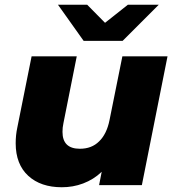

<svg xmlns="http://www.w3.org/2000/svg" viewBox="-20 -779 732 808"><path d="M495 -542H685L577 0H397L408 -56C385 -34 359 -18 330 -7C301 4 271 9 240 9C181 9 134 -7 99 -39C64 -71 46 -117 46 -176C46 -198 48 -220 53 -243L113 -542H303L247 -261C244 -248 243 -236 243 -224C243 -177 267 -153 316 -153C349 -153 376 -163 397 -184C418 -204 433 -234 441 -274ZM518 -759H648L496 -607H332L224 -759H347L422 -683Z"/></svg>

Font: My Font
Style: Italic
Weight: 500
Designer: Julieta Ulanovsky
Foundry: Julieta Ulanovsky
Version: ""